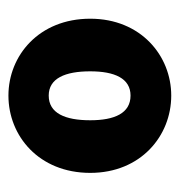

<svg xmlns="http://www.w3.org/2000/svg" viewBox="-5 -848 436 467"><g transform="rotate(-90 213.5 -615.0)"><path d="M214 -417C311 -417 401 -491 401 -614C401 -739 311 -813 214 -813C116 -813 26 -739 26 -614C26 -491 116 -417 214 -417ZM214 -516C171 -516 154 -555 154 -614C154 -675 171 -715 214 -715C256 -715 273 -675 273 -614C273 -555 256 -516 214 -516Z"/></g></svg>

Font: Noto Sans CJK TC Black
Style: Regular
Weight: 900
Designer: Ryoko NISHIZUKA 西塚涼子 (kana, bopomofo & ideographs); Paul D. Hunt (Latin, Greek & Cyrillic); Sandoll Communications 산돌커뮤니
Foundry: Adobe
Version: Version 2.004;hotconv 1.0.118;makeotfexe 2.5.65603